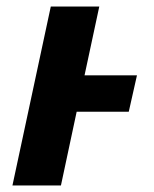

<svg xmlns="http://www.w3.org/2000/svg" viewBox="-20 -566 471 586"><path d="M166 0 214 -225H373L398 -336H238L283 -546H135L18 0Z"/></svg>

Font: BC Sans
Style: Bold Italic
Weight: 700
Italic angle: -12°
Designer: Monotype Design Team
Province of B.C.
Foundry: Monotype Imaging Inc.
Version: Version 2.000;GOOG;noto-source:20170915:90ef993387c0